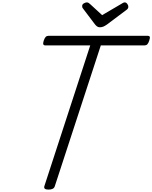

<svg xmlns="http://www.w3.org/2000/svg" viewBox="-20 -1563 1268 1598"><path d="M384 15Q341 15 349 -13L731 -1185H359Q344 -1185 340.5 -1194Q337 -1203 344 -1225Q352 -1248 361 -1256.5Q370 -1265 385 -1265H1208Q1223 -1265 1226.5 -1256.5Q1230 -1248 1222 -1225Q1215 -1203 1206 -1194Q1197 -1185 1182 -1185H819L436 -13Q432 1 419 8Q406 15 384 15ZM1018 -1543Q1030 -1543 1039 -1531Q1048 -1519 1048 -1508Q1048 -1499 1045 -1493.5Q1042 -1488 1037 -1484L869 -1358Q853 -1347 840 -1341.5Q827 -1336 811 -1336Q798 -1336 788 -1343Q778 -1350 769 -1362L671 -1492Q665 -1499 664.5 -1504.5Q664 -1510 664 -1514Q664 -1527 678 -1535Q692 -1543 702 -1543Q712 -1543 718 -1538.5Q724 -1534 731 -1528L830 -1437L987 -1529Q994 -1533 1002 -1538Q1010 -1543 1018 -1543Z"/></svg>

Font: Playwrite NL
Style: Regular
Weight: 400
Designer: Veronika Burian, José Scaglione
Foundry: TypeTogether
Version: Version 1.002